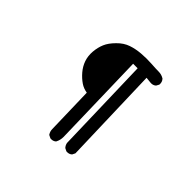

<svg xmlns="http://www.w3.org/2000/svg" viewBox="-205 -1050 1409 1409"><g transform="rotate(45 500.0 -345.5)"><path d="M481 110.4 461.4 100.6 459 99.6 457.5 97.2Q444.3 77.1 444.3 52.7L434.6 -314.5Q416.5 -317.4 399.7 -323.7Q382.8 -330.1 367.7 -340.3Q334.5 -362.8 306.2 -396Q277.3 -429.7 263.2 -470.2Q249 -511.2 252.9 -559.1Q254.9 -582.5 260 -603.8Q265.1 -625 273.4 -644.5Q289.6 -683.1 330.1 -723.6Q350.1 -744.1 371.6 -758.1Q393.1 -772 416 -779.8Q460 -794.9 512.7 -799.3Q565.4 -803.7 618.7 -800.3Q671.4 -796.9 698.2 -796.9Q713.4 -796.9 726.8 -793Q740.2 -789.1 752.4 -781.7L753.4 -781.2L754.4 -780.3Q772 -761.2 769.5 -735.4V-733.4L768.6 -731.4L757.8 -711.9L756.8 -710.4L755.4 -709.5Q738.8 -694.8 712.9 -697.3L667.5 -702.1L690.4 56.2V58.6L689.5 61L679.7 80.6L678.7 82.5L677.2 83.5Q660.6 98.1 634.8 95.7H632.8L631.3 94.7L611.8 85L609.9 84L608.9 82.5Q595.2 66.4 592.8 47.9V47.4L571.8 -705.1H524.9L543.9 35.2Q543.9 68.8 529.3 96.2L528.3 98.1L526.9 99.1Q510.3 113.8 484.4 111.3H482.4Z"/></g></svg>

Font: NaikaiFont
Style: Bold
Weight: 700
Version: Version 1.89